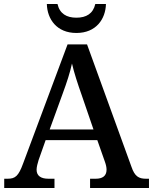

<svg xmlns="http://www.w3.org/2000/svg" viewBox="-20 -935 761 955"><path d="M360 -771C458 -771 505 -840 507 -915H454C443 -867 409 -847 360 -847C311 -847 277 -867 266 -915H213C215 -840 262 -771 360 -771ZM1 0H251V-46H221C184 -46 162 -60 162 -91C162 -104 167 -123 172 -139L207 -238H464L502 -130C507 -116 510 -103 510 -91C510 -59 489 -46 456 -46H428V0H721V-46H706C670 -46 650 -58 634 -105L413 -714H316L95 -122C72 -59 56 -46 18 -46H1ZM227 -291 292 -470C313 -527 328 -573 338 -619C349 -571 367 -517 386 -463L445 -291Z"/></svg>

Font: Noto Naskh Arabic UI Medium
Style: Regular
Weight: 500
Designer: Monotype Design Team, David Williams, Mohamad Dakak and Nizar Qandah
Foundry: Monotype Imaging Inc.
Version: Version 2.014